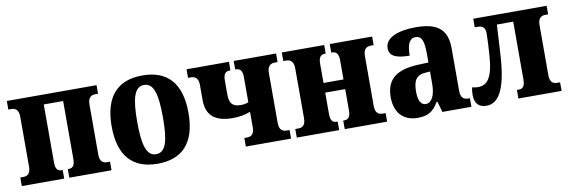

<svg xmlns="http://www.w3.org/2000/svg" viewBox="-45 -863 3528 1191"><g transform="rotate(-10 1718.5 -268.0)"><path d="M18 0H285V-54H278C255 -54 240 -67 240 -109V-475H362V-109C362 -67 346 -54 323 -54H317V0H583V-54H565C538 -54 519 -67 519 -110V-426C519 -467 538 -482 565 -482H583V-536H18V-482H37C63 -482 83 -467 83 -426V-110C83 -67 63 -54 37 -54H18Z M873 10C1030 10 1115 -81 1115 -268C1115 -455 1030 -546 873 -546C716 -546 631 -455 631 -268C631 -81 716 10 873 10ZM873 -50C812 -50 792 -124 792 -268C792 -412 811 -486 873 -486C935 -486 954 -412 954 -268C954 -124 936 -50 873 -50Z M1429 0H1714V-54H1695C1669 -54 1649 -67 1649 -110V-426C1649 -467 1669 -482 1695 -482H1714V-536H1447V-482H1454C1477 -482 1492 -467 1492 -427V-268C1476 -261 1457 -259 1442 -259C1391 -259 1372 -283 1372 -340V-427C1372 -467 1387 -482 1410 -482H1417V-536H1150V-482H1169C1195 -482 1215 -467 1215 -426V-330C1215 -229 1275 -188 1381 -188C1422 -188 1460 -195 1492 -208V-110C1492 -68 1473 -54 1446 -54H1429Z M1750 0H2017V-54H2010C1987 -54 1972 -67 1972 -109V-244H2098V-109C2098 -67 2082 -54 2059 -54H2052V0H2319V-54H2300C2274 -54 2254 -67 2254 -110V-426C2254 -467 2274 -482 2300 -482H2319V-536H2052V-482H2059C2082 -482 2098 -467 2098 -427V-305H1972V-427C1972 -467 1987 -482 2010 -482H2017V-536H1750V-482H1769C1795 -482 1815 -467 1815 -426V-110C1815 -67 1795 -54 1769 -54H1750Z M2510 10C2575 10 2610 -11 2642 -67H2648L2667 0H2850V-54H2840C2810 -54 2792 -67 2792 -113V-379C2792 -502 2726 -546 2595 -546C2488 -546 2401 -516 2401 -448C2401 -399 2442 -379 2528 -379C2528 -452 2546 -486 2583 -486C2622 -486 2635 -451 2635 -374V-317L2565 -314C2436 -308 2367 -259 2367 -146C2367 -40 2428 10 2510 10ZM2575 -66C2543 -66 2528 -98 2528 -151C2528 -219 2546 -254 2606 -258L2635 -260V-183C2635 -108 2611 -66 2575 -66Z M2944 10C3031 10 3073 -93 3084 -298L3094 -475H3197V-109C3197 -67 3181 -54 3158 -54H3146V0H3418V-54H3399C3373 -54 3354 -67 3354 -110V-426C3354 -467 3373 -482 3399 -482H3418V-536H2956V-482H2974C3007 -482 3022 -467 3022 -432C3022 -417 3019 -341 3016 -303C3007 -156 2972 -113 2911 -113C2900 -113 2888 -115 2875 -118C2871 -101 2870 -85 2870 -71C2870 -19 2894 10 2944 10Z"/></g></svg>

Font: Noto Serif Condensed ExtraBold
Style: Regular
Weight: 800
Width: 3
Designer: Monotype Design Team
Foundry: Monotype Imaging Inc.
Version: Version 2.013